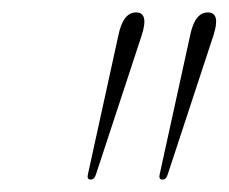

<svg xmlns="http://www.w3.org/2000/svg" viewBox="-20 -789 368 309"><path d="M126 -500Q119.5 -500 121.5 -508.5L170.5 -732Q178 -769 199 -769Q220 -769 208 -732L134.5 -508.5Q132 -500 126 -500ZM241.5 -500Q235 -500 237 -508.5L286 -732Q293.5 -769 314.5 -769Q335.5 -769 323.5 -732L250 -508.5Q247.5 -500 241.5 -500Z"/></svg>

Font: Fraunces 72pt S000 Thin
Style: Italic
Weight: 100
Italic angle: -16°
Version: Version 1.000; ttfautohint (v1.8.3)